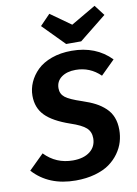

<svg xmlns="http://www.w3.org/2000/svg" viewBox="-113 -1001 774 1082"><g transform="rotate(-10 273.5 -459.5)"><path d="M505.9 -935.1 551.8 -875 397 -751H311L189 -875L247.1 -935.1L363.8 -852.1ZM334 -708Q473.1 -708 559.1 -619.1L479 -540Q419.4 -598.1 337.9 -598.1Q287.6 -598.1 256.3 -575.2Q225.1 -552.2 225.1 -512.2Q225.1 -480 249.8 -460.4Q274.4 -440.9 344.2 -418Q387.2 -403.8 418 -387.7Q448.7 -371.6 473.1 -348.6Q497.6 -325.7 509.8 -294.4Q522 -263.2 522 -223.1Q522 -188 512.2 -154.8Q502.4 -121.6 480.2 -90.3Q458 -59.1 425.3 -35.6Q392.6 -12.2 342.8 2Q293 16.1 231.9 16.1Q77.6 16.1 -12.2 -83L73.2 -167Q139.2 -98.1 235.8 -98.1Q297.4 -98.1 333.3 -126.2Q369.1 -154.3 369.1 -202.1Q369.1 -238.8 344.7 -261.2Q320.3 -283.7 255.9 -305.2Q159.7 -338.4 116.5 -382.8Q73.2 -427.2 73.2 -496.1Q73.2 -535.6 89.6 -572.8Q106 -609.9 137 -640.4Q168 -670.9 219 -689.5Q270 -708 334 -708Z"/></g></svg>

Font: FiraGO SemiBold
Style: Italic
Weight: 600
Italic angle: -8°
Designer: bBox Type GmbH
Foundry: bBox Type GmbH
Version: Version 1.001;PS 001.001;hotconv 1.0.88;makeotf.lib2.5.64775